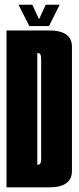

<svg xmlns="http://www.w3.org/2000/svg" viewBox="-20 -806 338 826"><path d="M8 0V-675H191Q289.5 -675 289.5 -604.6Q289.5 -534.2 289.5 -337.8Q289.5 -141.2 289.5 -70.6Q289.5 0 191 0ZM140.5 -98H145.8Q157 -98 157 -121.9Q157 -145.8 157 -337.8Q157 -529 157 -553Q157 -577 145.8 -577H140.5ZM106.1 -694 59.6 -785.5H119.1L147.9 -723.2L176.6 -785.5H236.6L190.9 -694Z"/></svg>

Font: Anybody UltraCondensed Thin
Style: Regular
Weight: 100
Width: 1
Designer: Tyler Finck
Foundry: Etcetera Type Company
Version: Version 1.110